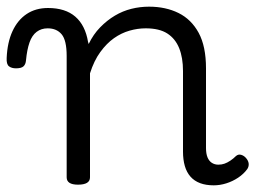

<svg xmlns="http://www.w3.org/2000/svg" viewBox="-75 -539 766 576"><path d="M159 15Q142 15 133.5 9.5Q125 4 125 -7V-371Q125 -418 110 -436Q95 -454 68 -454Q49 -454 35 -443.5Q21 -433 13.5 -411.5Q6 -390 3 -358Q2 -346 -4.5 -340Q-11 -334 -27 -334Q-40 -334 -48 -340Q-56 -346 -55 -365Q-53 -412 -37.5 -445.5Q-22 -479 5 -497Q32 -515 69 -515Q95 -515 115.5 -508.5Q136 -502 151 -489Q166 -476 175.5 -457Q185 -438 189 -414L191 -407Q205 -436 225.5 -457Q246 -478 269.5 -492Q293 -506 319 -512.5Q345 -519 372 -519Q422 -519 460.5 -500Q499 -481 521 -440.5Q543 -400 543 -334V-95Q543 -78 547.5 -67Q552 -56 560.5 -50.5Q569 -45 580 -45Q590 -45 598.5 -48Q607 -51 616 -57Q625 -63 633 -71Q640 -77 648.5 -74.5Q657 -72 663 -65Q670 -57 671 -48.5Q672 -40 667 -32Q656 -17 639.5 -6Q623 5 604 11Q585 17 566 17Q543 17 525.5 10.5Q508 4 496.5 -9Q485 -22 479.5 -41Q474 -60 474 -84V-326Q474 -366 462.5 -394.5Q451 -423 427 -438.5Q403 -454 362 -454Q338 -454 313.5 -447Q289 -440 267 -424.5Q245 -409 226 -383Q207 -357 195 -319V-7Q195 4 186 9.5Q177 15 159 15Z"/></svg>

Font: Playwrite CL Light
Style: Regular
Weight: 300
Designer: Veronika Burian, José Scaglione
Foundry: TypeTogether
Version: Version 1.002